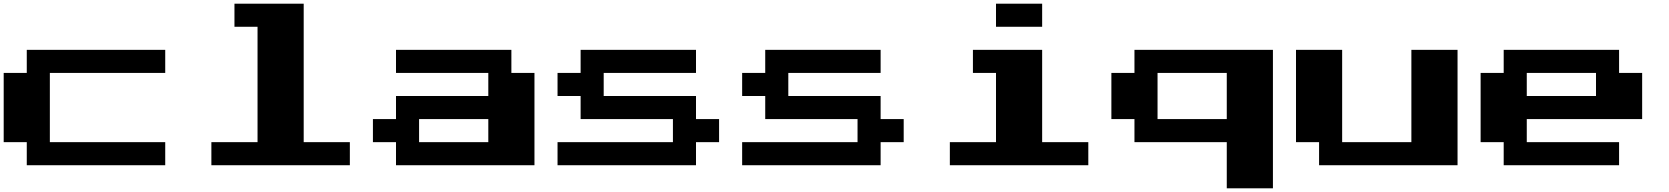

<svg xmlns="http://www.w3.org/2000/svg" viewBox="-20 -1020 9040 1040"><path d="M125 -125V-250H0V-625H125V-750H875V-625H250V-250H875V-125Z M1125 -125V-250H1375V-875H1250V-1000H1625V-250H1875V-125Z M2125 -125V-250H2000V-375H2125V-500H2625V-625H2125V-750H2750V-625H2875V-125ZM2250 -250H2625V-375H2250Z M3000 -125V-250H3625V-375H3125V-500H3000V-625H3125V-750H3750V-625H3250V-500H3750V-375H3875V-250H3750V-125Z M4000 -125V-250H4625V-375H4125V-500H4000V-625H4125V-750H4750V-625H4250V-500H4750V-375H4875V-250H4750V-125Z M5375 -875V-1000H5625V-875ZM5125 -125V-250H5375V-625H5250V-750H5625V-250H5875V-125Z M6625 0V-250H6125V-375H6000V-625H6125V-750H6875V0ZM6250 -375H6625V-625H6250Z M7125 -125V-250H7000V-750H7250V-250H7625V-750H7875V-125Z M8125 -125V-250H8000V-625H8125V-750H8750V-625H8875V-375H8250V-250H8750V-125ZM8250 -500H8625V-625H8250Z"/></svg>

Font: Press Start 2P
Style: Regular
Weight: 400
Designer: CodeMan38
Foundry: CodeMan38
Version: Version 3.000